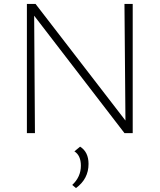

<svg xmlns="http://www.w3.org/2000/svg" viewBox="-20 -678 813 978"><path d="M614 -658H656V0H614L154 -598L158 0H117V-658H161L619 -64ZM388 69Q431 96 431 157Q431 233 367 280L348 264Q392 223 392 166Q392 114 359 93Z"/></svg>

Font: EauTestSC Light
Style: Regular
Weight: 300
Designer: Christian Thalmann (Catharsis Fonts)
Version: Version 0.001;PS 000.001;hotconv 1.0.88;makeotf.lib2.5.64775